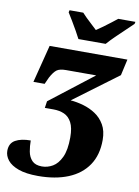

<svg xmlns="http://www.w3.org/2000/svg" viewBox="-138 -835 831 1145"><g transform="rotate(10 277.5 -263.0)"><path d="M174 240Q101 240 55.5 223.5Q10 207 -11 180.5Q-32 154 -32 124Q-32 78 2.5 58.5Q37 39 95 39Q95 73 101 105.5Q107 138 127 159Q147 180 187 180Q221 180 252 162Q283 144 303.5 100.5Q324 57 324 -20Q324 -78 307 -110Q290 -142 261.5 -154.5Q233 -167 196 -167H144L150 -208L412 -411H229Q191 -411 173.5 -398Q156 -385 137 -350L118 -308H50L108 -536H579L557 -438L288 -238Q326 -235 366 -223.5Q406 -212 440 -189.5Q474 -167 495.5 -130Q517 -93 517 -38Q517 53 475 115Q433 177 356 208.5Q279 240 174 240ZM270 -606Q261 -624 245.5 -651.5Q230 -679 213.5 -706.5Q197 -734 185 -753L188 -766H271Q280 -756 297 -739Q314 -722 332.5 -705.5Q351 -689 363 -677Q381 -689 404 -705.5Q427 -722 448.5 -739Q470 -756 483 -766H587L584 -753Q565 -734 537.5 -708.5Q510 -683 482.5 -656Q455 -629 435 -606Z"/></g></svg>

Font: Noto Serif Black
Style: Italic
Weight: 900
Italic angle: -12°
Designer: Monotype Design Team
Foundry: Monotype Imaging Inc.
Version: Version 2.013